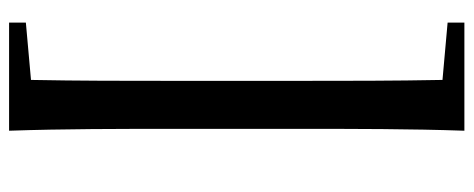

<svg xmlns="http://www.w3.org/2000/svg" viewBox="-322 -516 1017 412"><g transform="rotate(-90 186.0 -310.5)"><path d="M166 178H343V142L220 131C218 28 218 -75 218 -177V-445C218 -548 218 -651 220 -752L343 -763V-799H111C115 -682 115 -562 115 -445V-177C115 -57 115 62 111 178Z"/></g></svg>

Font: Source Han Serif CN
Style: Bold
Weight: 700
Designer: Ryoko NISHIZUKA 西塚涼子 (kana & ideographs); Frank Grießhammer (Latin, Greek & Cyrillic); Wenlong ZHANG 张文龙 (bopomofo); San
Foundry: Adobe
Version: Version 2.003;hotconv 1.1.1;makeotfexe 2.6.0